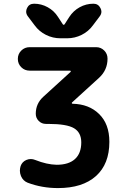

<svg xmlns="http://www.w3.org/2000/svg" viewBox="-20 -1004 661 1014"><path d="M136.7 -754.9H487.3Q512.7 -754.9 530.3 -737.3Q547.9 -719.7 547.9 -694.3Q547.9 -633.8 502.9 -592.8L360.4 -462.9Q358.4 -460.9 359.4 -458.5Q360.4 -456.1 363.3 -456.1Q450.2 -454.1 502.9 -402.3Q557.6 -349.6 557.6 -254.9Q557.6 -137.7 486.8 -74.2Q416 -10.7 286.1 -10.7Q201.2 -10.7 126 -39.1Q101.6 -48.8 90.8 -74.2Q85 -88.9 85 -102.5Q85 -114.3 88.9 -127Q96.7 -149.4 119.1 -159.2Q130.9 -164.1 142.6 -164.1Q154.3 -164.1 166 -159.2Q227.5 -134.8 279.3 -133.8Q342.8 -133.8 376 -164.1Q409.2 -194.3 409.2 -252Q409.2 -303.7 371.1 -326.7Q333 -349.6 234.4 -349.6H222.7Q200.2 -349.6 184.6 -365.2Q168.9 -380.9 168.9 -403.3Q168.9 -457 209 -493.2L352.5 -624Q354.5 -626 353.5 -628.4Q352.5 -630.9 349.6 -630.9H136.7Q110.4 -630.9 92.3 -648.9Q74.2 -667 74.2 -692.9Q74.2 -718.8 92.3 -736.8Q110.4 -754.9 136.7 -754.9ZM311.5 -876Q313.5 -873 316.4 -873Q319.3 -873 321.3 -876L345.7 -914.1Q367.2 -947.3 400.9 -965.8Q434.6 -984.4 473.6 -984.4Q499 -984.4 510.7 -960.9Q515.6 -951.2 515.6 -942.4Q515.6 -929.7 506.8 -918L470.7 -870.1Q447.3 -837.9 411.1 -819.8Q375 -801.8 335 -801.8H298.8Q258.8 -801.8 222.7 -819.8Q186.5 -837.9 163.1 -870.1L127 -918Q118.2 -929.7 118.2 -942.4Q118.2 -952.1 123 -961.9Q133.8 -984.4 160.2 -984.4Q198.2 -984.4 231.9 -965.8Q265.6 -947.3 286.1 -915Z"/></svg>

Font: Gen Jyuu GothicX Bold
Style: Bold
Weight: 700
Designer: Ryoko NISHIZUKA (kana &amp; ideographs); Paul D. Hunt (Latin, Greek &amp; Cyrillic); Wenlong ZHANG (bopomofo); Sandoll C
Version: Version 1.058.20140828